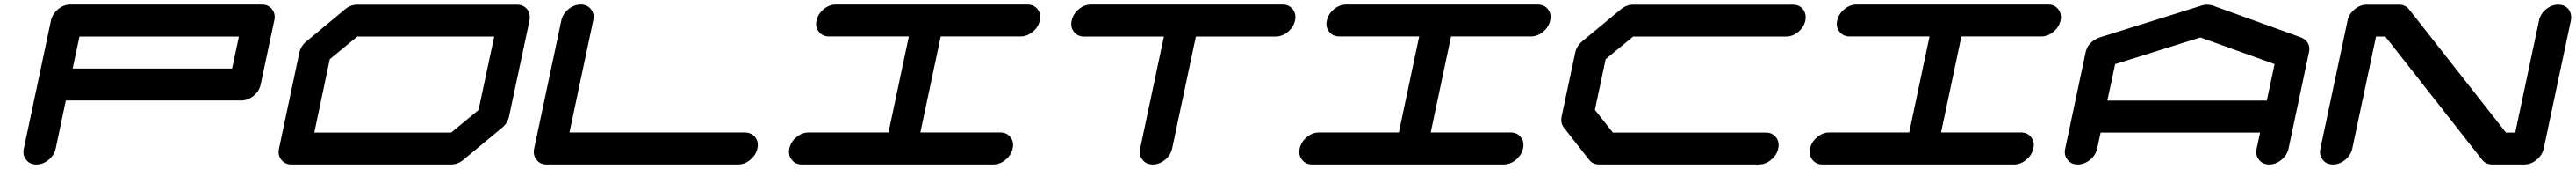

<svg xmlns="http://www.w3.org/2000/svg" viewBox="-20 -729 11444 749"><path d="M1011.2 -425.3 1041.5 -566.9H333L302.7 -425.3ZM1138.2 -354.5Q1132.3 -325.2 1106.9 -304.4Q1081.5 -283.7 1051.8 -283.7H272.5L227.5 -70.8Q221.2 -41.5 196 -20.8Q170.9 0 141.6 0Q112.3 0 96.2 -21Q84 -35.6 84 -55.2Q84 -62.5 85.9 -70.8L206.5 -638.2Q212.9 -667.5 238 -688.2Q263.2 -709 292.5 -709H1142.6Q1172.4 -709 1188.5 -688.5Q1200.7 -673.3 1200.7 -653.8Q1200.7 -646.5 1198.7 -638.2Z M2106.4 -241.7 2175.8 -566.9H1567.4L1445.3 -466.8L1376.5 -141.6H1984.9ZM2276.4 -708.5Q2305.7 -708.5 2322.3 -688Q2334 -672.4 2334 -652.8Q2334 -645.5 2332.5 -637.7L2241.7 -212.4Q2235.8 -183.1 2210.4 -162.6L2038.6 -20.5Q2013.7 0 1983.9 0H1275.4Q1246.1 0 1230 -21Q1217.8 -35.6 1217.8 -55.2Q1217.8 -62.5 1219.7 -70.8L1310.1 -496.1Q1316.4 -525.4 1341.8 -545.9L1513.2 -688Q1538.1 -708.5 1567.4 -708.5Z M3289.6 -142.1Q3319.3 -141.1 3335.4 -121.1Q3347.2 -106.4 3347.2 -86.9Q3347.2 -79.6 3345.2 -71.3Q3338.9 -42 3313.7 -21Q3288.6 0 3259.3 0H2409.2Q2379.9 0 2363.8 -21Q2351.6 -36.1 2351.6 -55.7Q2351.6 -63 2353.5 -71.3L2474.1 -638.2Q2480.5 -667.5 2505.6 -688.2Q2530.8 -709 2560.1 -709Q2589.4 -709 2605.5 -688.5Q2617.7 -673.3 2617.7 -653.8Q2617.7 -646.5 2615.7 -638.2L2510.3 -142.1Z M4423.8 -142.1Q4453.1 -142.1 4469.2 -121.6Q4481.4 -106.4 4481.4 -86.9Q4481.4 -79.6 4479.5 -71.3Q4473.1 -42 4448 -21Q4422.9 0 4393.6 0H3543Q3513.7 0 3497.6 -21Q3485.4 -36.1 3485.4 -55.7Q3485.4 -63 3487.3 -71.3Q3493.7 -100.6 3518.8 -121.3Q3543.9 -142.1 3573.2 -142.1H3927.7L4018.1 -567.4H3663.6Q3634.3 -567.4 3618.2 -588.4Q3606 -603 3606 -622.6Q3606 -629.9 3607.9 -638.2Q3614.3 -667.5 3639.4 -688.2Q3664.6 -709 3693.8 -709H4544.4Q4573.7 -709 4589.8 -688.5Q4602.1 -673.3 4602.1 -653.8Q4602.1 -646.5 4600.1 -638.2Q4593.8 -608.9 4568.6 -588.1Q4543.5 -567.4 4514.2 -567.4H4159.7L4069.3 -142.1Z M5677.7 -709Q5707 -709 5723.6 -688.5Q5735.8 -673.3 5735.8 -653.8Q5735.8 -646.5 5733.9 -638.2Q5727.5 -608.4 5702.1 -587.6Q5676.8 -566.9 5647.5 -566.9H5293.5L5188 -70.8Q5181.6 -41.5 5156.5 -20.8Q5131.3 0 5102.1 0Q5072.3 0 5056.2 -21Q5043.9 -35.6 5043.9 -55.2Q5043.9 -62.5 5045.9 -70.8L5151.4 -566.9H4797.4Q4768.1 -566.9 4751.5 -587.9Q4739.7 -602.5 4739.7 -622.1Q4739.7 -629.9 4741.7 -638.2Q4748 -667.5 4773.2 -688.2Q4798.3 -709 4827.6 -709Z M6691.4 -142.1Q6720.7 -142.1 6736.8 -121.6Q6749 -106.4 6749 -86.9Q6749 -79.6 6747.1 -71.3Q6740.7 -42 6715.6 -21Q6690.4 0 6661.1 0H5810.5Q5781.2 0 5765.1 -21Q5752.9 -36.1 5752.9 -55.7Q5752.9 -63 5754.9 -71.3Q5761.2 -100.6 5786.4 -121.3Q5811.5 -142.1 5840.8 -142.1H6195.3L6285.6 -567.4H5931.2Q5901.9 -567.4 5885.7 -588.4Q5873.5 -603 5873.5 -622.6Q5873.5 -629.9 5875.5 -638.2Q5881.8 -667.5 5907 -688.2Q5932.1 -709 5961.4 -709H6812Q6841.3 -709 6857.4 -688.5Q6869.6 -673.3 6869.6 -653.8Q6869.6 -646.5 6867.7 -638.2Q6861.3 -608.9 6836.2 -588.1Q6811 -567.4 6781.7 -567.4H6427.2L6336.9 -142.1Z M7825.2 -141.6Q7854.5 -141.6 7870.6 -121.1Q7882.8 -106 7882.8 -86.4Q7882.8 -79.1 7880.9 -70.8Q7874.5 -41.5 7849.4 -20.8Q7824.2 0 7794.9 0H7085.9Q7056.6 0 7040.5 -21L6929.2 -162.6Q6917 -177.7 6917 -197.8Q6917 -204.6 6918.5 -212.4L6979 -496.1Q6985.4 -525.4 7010.7 -546.4L7182.1 -688Q7207 -708.5 7236.3 -708.5H7945.3Q7974.6 -708.5 7991.2 -688Q8002.9 -672.4 8002.9 -652.8Q8002.9 -645.5 8001.5 -637.7Q7995.1 -608.4 7970 -587.6Q7944.8 -566.9 7915.5 -566.9H7236.3L7114.3 -466.8L7066.4 -242.2L7146 -141.6Z M8959 -142.1Q8988.3 -142.1 9004.4 -121.6Q9016.6 -106.4 9016.6 -86.9Q9016.6 -79.6 9014.6 -71.3Q9008.3 -42 8983.2 -21Q8958 0 8928.7 0H8078.1Q8048.8 0 8032.7 -21Q8020.5 -36.1 8020.5 -55.7Q8020.5 -63 8022.5 -71.3Q8028.8 -100.6 8054 -121.3Q8079.1 -142.1 8108.4 -142.1H8462.9L8553.2 -567.4H8198.7Q8169.4 -567.4 8153.3 -588.4Q8141.1 -603 8141.1 -622.6Q8141.1 -629.9 8143.1 -638.2Q8149.4 -667.5 8174.6 -688.2Q8199.7 -709 8229 -709H9079.6Q9108.9 -709 9125 -688.5Q9137.2 -673.3 9137.2 -653.8Q9137.2 -646.5 9135.3 -638.2Q9128.9 -608.9 9103.8 -588.1Q9078.6 -567.4 9049.3 -567.4H8694.8L8604.5 -142.1Z M10051.8 -283.2 10086.4 -444.8 9756.8 -563 9377.9 -444.8 9343.3 -283.2ZM10148.4 -70.8Q10142.1 -41.5 10116.9 -20.8Q10091.8 0 10062.5 0Q10033.2 0 10017.1 -21Q10004.9 -35.6 10004.9 -55.2Q10004.9 -62.5 10006.8 -70.8L10022 -141.6H9313.5L9298.3 -70.8Q9292 -41.5 9266.6 -20.8Q9241.2 0 9211.9 0Q9182.6 0 9166.5 -21Q9154.3 -35.6 9154.3 -55.2Q9154.3 -62.5 9156.2 -70.8L9246.6 -496.1Q9256.3 -543 9309.1 -563L9310.1 -563.5H9310.5L9764.6 -705.1Q9775.9 -708.5 9787.6 -708.5Q9799.3 -708.5 9809.6 -705.1L10203.1 -563.5H10204.1L10204.6 -563Q10240.7 -546.4 10240.7 -512.2Q10240.7 -504.4 10238.8 -496.1Z M11282.2 -70.8Q11275.9 -41.5 11250.7 -20.8Q11225.6 0 11196.3 0H11054.7Q11024.9 0 11008.8 -20.5L10578.6 -566.9H10537.1L10431.6 -70.8Q10425.3 -41.5 10400.1 -20.8Q10375 0 10345.7 0Q10316.4 0 10300.3 -21Q10288.1 -35.6 10288.1 -55.2Q10288.1 -62.5 10290 -70.8L10410.6 -637.7Q10416.5 -667 10441.7 -687.7Q10466.8 -708.5 10496.1 -708.5H10637.7Q10667.5 -708.5 10683.6 -688L11114.3 -141.6H11155.8L11261.2 -637.7Q11267.1 -667 11292.2 -687.7Q11317.4 -708.5 11346.7 -708.5Q11376 -708.5 11392.6 -688Q11404.3 -672.4 11404.3 -652.8Q11404.3 -645.5 11402.8 -637.7Z"/></svg>

Font: Robtronika
Style: Italic
Weight: 400
Italic angle: -12°
Designer: GGBot
Version: 1.00